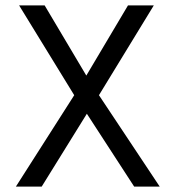

<svg xmlns="http://www.w3.org/2000/svg" viewBox="-20 -694 653 714"><path d="M135 0H39L256 -340L51 -674H146L301 -413L456 -674H552L348 -340L574 0H479L303 -271Z"/></svg>

Font: Hind Vadodara
Style: Regular
Weight: 400
Designer: Hitesh Malaviya
Foundry: Indian Type Foundry
Version: Version 0.702;PS 1.0;hotconv 1.0.81;makeotf.lib2.5.63406